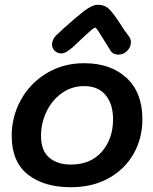

<svg xmlns="http://www.w3.org/2000/svg" viewBox="-20 -783 642 805"><path d="M29 -214Q29 -294 67.5 -364Q106 -434 175.5 -476Q245 -518 333 -518Q444 -518 510.5 -456.5Q577 -395 577 -283Q577 -203 540 -138Q503 -73 435 -35.5Q367 2 277 2Q164 2 96.5 -51.5Q29 -105 29 -214ZM454 -283Q454 -347 422.5 -384.5Q391 -422 333 -422Q280 -422 238.5 -392Q197 -362 174.5 -314Q152 -266 152 -214Q152 -151 186.5 -122Q221 -93 277 -93Q360 -93 407 -147Q454 -201 454 -283ZM442 -573 414 -618Q402 -638 392.5 -652.5Q383 -667 379 -667Q375 -667 363.5 -657.5Q352 -648 340.5 -637Q329 -626 320 -618L284 -584Q268 -571 257.5 -565Q247 -559 237 -559Q221 -559 209.5 -570Q198 -581 198 -597Q198 -606 203 -617Q208 -628 218 -637Q236 -653 249 -666Q300 -712 333.5 -737.5Q367 -763 391 -763Q419 -763 436.5 -746Q454 -729 481 -688Q502 -654 521 -630Q529 -618 529 -607Q529 -586 513.5 -570Q498 -554 477 -554Q452 -554 442 -573Z"/></svg>

Font: Mali SemiBold
Style: Italic
Weight: 600
Italic angle: -10°
Version: Version 1.000; ttfautohint (v1.6)